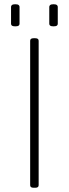

<svg xmlns="http://www.w3.org/2000/svg" viewBox="-20 -882 323 904"><path d="M138 2Q130 2 126 -1Q122 -4 122 -10V-690Q122 -696 126 -699Q130 -702 138 -702H146Q154 -702 158 -699Q162 -696 162 -690V-10Q162 -4 158 -1Q154 2 146 2ZM232 -758Q221 -758 216.5 -761Q212 -764 212 -770V-850Q212 -855 216.5 -858.5Q221 -862 232 -862Q243 -862 247.5 -858.5Q252 -855 252 -850V-770Q252 -764 247.5 -761Q243 -758 232 -758ZM52 -758Q41 -758 36.5 -761Q32 -764 32 -770V-850Q32 -855 36.5 -858.5Q41 -862 52 -862Q63 -862 67.5 -858.5Q72 -855 72 -850V-770Q72 -764 67.5 -761Q63 -758 52 -758Z"/></svg>

Font: Asap Thin
Style: Regular
Weight: 250
Designer: Pablo Cosgaya
Foundry: Omnibus-Type
Version: Version 3.001